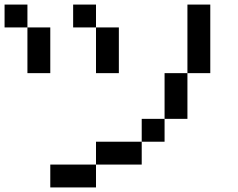

<svg xmlns="http://www.w3.org/2000/svg" viewBox="-20 -820 1040 840"><path d="M0 -700V-800H100V-700ZM900 -500H800V-800H900ZM200 0V-100H400V0ZM200 -500H100V-700H200ZM400 -100V-200H600V-100ZM400 -500V-700H500V-500ZM400 -700H300V-800H400ZM600 -200V-300H700V-200ZM800 -500V-300H700V-500Z"/></svg>

Font: GalmuriMono9 Regular
Style: Regular
Weight: 400
Designer: Lee Minseo (quiple)
Version: Version 2.399;hotconv 1.1.1;makeotfexe 2.6.0 DEVELOPMENT